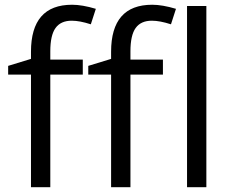

<svg xmlns="http://www.w3.org/2000/svg" viewBox="-20 -785 972 805"><path d="M663.1 -472.2H526.9V0H445.8V-472.2H350.1V-508.8L445.8 -538.1V-567.9Q445.8 -765.1 618.2 -765.1Q660.6 -765.1 717.8 -748L696.8 -683.1Q649.9 -698.2 616.7 -698.2Q570.8 -698.2 548.8 -667.7Q526.9 -637.2 526.9 -569.8V-535.2H663.1ZM327.1 -472.2H190.9V0H109.9V-472.2H14.2V-508.8L109.9 -538.1V-567.9Q109.9 -765.1 282.2 -765.1Q324.7 -765.1 381.8 -748L360.8 -683.1Q314 -698.2 280.8 -698.2Q234.9 -698.2 212.9 -667.7Q190.9 -637.2 190.9 -569.8V-535.2H327.1ZM845.2 0H764.2V-759.8H845.2Z"/></svg>

Font: HunimalSansv1.5
Style: Regular
Weight: 400
Foundry: Ascender Corporation
Version: Version 1.10